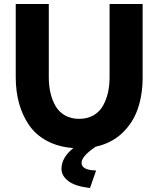

<svg xmlns="http://www.w3.org/2000/svg" viewBox="-20 -730 787 953"><path d="M523.9 -710H688V-347.2Q688 -259.8 663.8 -189.7Q639.6 -119.6 586.4 -69.3Q533.2 -19 455.1 -2Q384.8 45.4 384.8 78.1Q384.8 114.7 457 116.2L426.8 203.1Q354.5 195.3 319.8 169.2Q285.2 143.1 285.2 107.9Q285.2 52.2 344.2 4.9Q269.5 -0.5 213.1 -30.8Q156.7 -61 123.5 -110.1Q90.3 -159.2 74.2 -218.5Q58.1 -277.8 58.1 -347.2V-710H222.2V-347.2Q222.2 -304.7 230.5 -268.8Q238.8 -232.9 255.9 -203.4Q272.9 -173.8 303 -157Q333 -140.1 373 -140.1Q413.6 -140.1 443.8 -157.5Q474.1 -174.8 491 -204.8Q507.8 -234.9 515.9 -270.3Q523.9 -305.7 523.9 -347.2Z"/></svg>

Font: Raleway-v4020 ExtraBold
Style: Regular
Weight: 800
Designer: Matt McInerney, Pablo Impallari, Rodrigo Fuenzalida
Foundry: Matt McInerney, Pablo Impallari, Rodrigo Fuenzalida
Version: Version 4.020;PS 004.020;hotconv 1.0.88;makeotf.lib2.5.64775